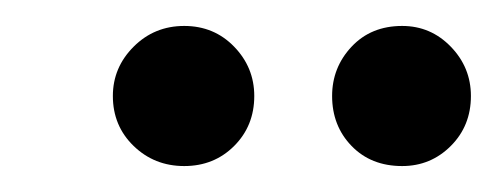

<svg xmlns="http://www.w3.org/2000/svg" viewBox="-20 -697 383 148"><path d="M122 -569Q99 -569 83 -584.5Q67 -600 67 -623Q67 -645 83 -661Q99 -677 122 -677Q145 -677 160.5 -661Q176 -645 176 -623Q176 -600 160.5 -584.5Q145 -569 122 -569ZM290 -569Q266 -569 251 -584.5Q236 -600 236 -623Q236 -645 251 -661Q266 -677 290 -677Q312 -677 327.5 -661Q343 -645 343 -623Q343 -600 327.5 -584.5Q312 -569 290 -569Z"/></svg>

Font: DM Sans 24pt Medium
Style: Italic
Weight: 500
Italic angle: -10°
Designer: Colophon Foundry, Jonny Pinhorn
Foundry: Colophon Foundry
Version: Version 4.004;gftools[0.9.30]